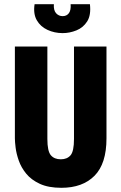

<svg xmlns="http://www.w3.org/2000/svg" viewBox="-20 -882 579 916"><path d="M273 14Q211 14 170 -5Q129 -24 105 -53.5Q81 -83 69.5 -116Q58 -149 54.5 -177.5Q51 -206 51 -222V-660H206V-219Q206 -161 222.5 -141.5Q239 -122 270 -122Q300 -122 316.5 -141Q333 -160 333 -219V-660H488V-222Q488 -101 431 -43.5Q374 14 273 14ZM145 -862H237Q235 -833 247.5 -819Q260 -805 279 -805Q298 -805 308.5 -819Q319 -833 317 -862H409Q415 -810 396 -780Q377 -750 344.5 -737Q312 -724 279 -724Q240 -724 206.5 -739.5Q173 -755 155.5 -785.5Q138 -816 145 -862Z"/></svg>

Font: Bricolage Grotesque 12pt Condensed ExtraBold
Style: Regular
Weight: 800
Width: 3
Designer: Mathieu Triay
Foundry: Atelier Triay
Version: Version 1.001; ttfautohint (v1.8.4.7-5d5b);gftools[0.9.33.de